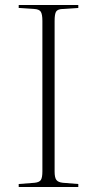

<svg xmlns="http://www.w3.org/2000/svg" viewBox="-20 -750 389 770"><path d="M55 0V-12L119 -17Q138 -19 144 -28.5Q150 -38 150 -63V-666Q150 -693 143.5 -703Q137 -713 117 -714L55 -718V-730H294V-718L230 -714Q211 -713 205 -703.5Q199 -694 199 -666V-62Q199 -38 206 -28.5Q213 -19 232 -17L294 -12V0Z"/></svg>

Font: Literata 72pt ExtraLight
Style: Regular
Weight: 200
Designer: Latin by Veronika Burian and Jose Scaglione. Greek by Irene Vlachou. Cyrillic by Vera Evstafieva.
Foundry: TypeTogether
Version: Version 3.002